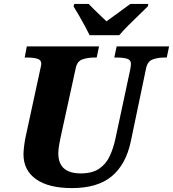

<svg xmlns="http://www.w3.org/2000/svg" viewBox="-20 -951 884 981"><path d="M348 10Q228 10 164 -35.5Q100 -81 100 -163Q100 -179 103.5 -207Q107 -235 111 -252L184 -589Q191 -619 191 -625Q191 -645 170.5 -651Q150 -657 119 -657H106L117 -714H486L474 -657H461Q428 -657 401 -647.5Q374 -638 367 -603L290 -251Q287 -237 282.5 -212.5Q278 -188 278 -167Q278 -65 393 -65Q451 -65 486.5 -89Q522 -113 541 -154Q560 -195 571 -248L645 -594Q647 -603 648 -612Q649 -621 649 -625Q649 -645 629 -651Q609 -657 577 -657H564L576 -714H844L832 -657H819Q786 -657 759.5 -647Q733 -637 726 -600L648 -227Q623 -110 550.5 -50Q478 10 348 10ZM438 -771Q429 -790 414 -817.5Q399 -845 383.5 -872Q368 -899 356 -918L359 -931H433Q443 -920 459.5 -904Q476 -888 493.5 -871Q511 -854 524 -842Q541 -854 564 -871Q587 -888 609 -904Q631 -920 646 -931H738L735 -918Q716 -899 689 -873.5Q662 -848 635.5 -821Q609 -794 589 -771Z"/></svg>

Font: Noto Serif ExtraBold
Style: Italic
Weight: 800
Italic angle: -12°
Designer: Monotype Design Team
Foundry: Monotype Imaging Inc.
Version: Version 2.013